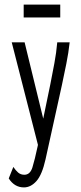

<svg xmlns="http://www.w3.org/2000/svg" viewBox="-20 -641 353 835"><path d="M84 174Q43 174 18 135L38 85Q48 100 59 109.5Q70 119 86 119Q111 119 121 87Q131 55 144 -6L145 -11L31 -457H87L168 -125L199 -275Q208 -321 216.5 -366Q225 -411 229 -457H283Q278 -411 268.5 -364Q259 -317 249 -270L178 52Q163 119 138.5 146.5Q114 174 84 174ZM83 -565V-621H242V-565Z"/></svg>

Font: Inconsolata ExtraCondensed Thin
Style: Regular
Weight: 100
Width: 2
Monospace: yes
Designer: Raph Levien, Cyreal, Brenton Simpson
Foundry: Raph Levien, Cyreal, Google
Version: Version 3.100; ttfautohint (v1.8.4.7-5d5b)